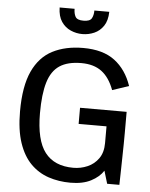

<svg xmlns="http://www.w3.org/2000/svg" viewBox="-62 -986 818 1048"><g transform="rotate(5 347.5 -462.0)"><path d="M363.3 11.7Q298.8 11.7 242.9 -7.1Q187 -25.9 145 -68.1Q103 -110.4 79.3 -180.4Q55.7 -250.5 55.7 -352.5Q55.7 -490.7 93.8 -572.8Q131.8 -654.8 202.4 -690.9Q272.9 -727.1 369.6 -727.1Q478.5 -727.1 542.7 -678.5Q606.9 -629.9 636.7 -542L546.4 -511.7Q521.5 -579.1 478.3 -611.6Q435.1 -644 366.7 -644Q292 -644 247.8 -614.7Q203.6 -585.4 184.3 -521Q165 -456.5 165 -352.1Q165 -204.1 216.6 -137.5Q268.1 -70.8 372.1 -70.8Q412.6 -70.8 449.5 -86.7Q486.3 -102.5 509.8 -135.7Q533.2 -168.9 533.2 -220.2V-312H380.4V-400.4H635.7V-283.7Q635.7 -261.2 635.3 -226.1Q634.8 -190.9 634 -151.9Q633.3 -112.8 632.6 -78.1Q631.8 -43.5 631.3 -21.7Q630.9 0 630.9 0H564L543 -69.8Q520.5 -34.7 475.6 -11.5Q430.7 11.7 363.3 11.7ZM357.4 -802.2Q324.2 -802.2 293.5 -815.7Q262.7 -829.1 242.7 -858.4Q222.7 -887.7 221.7 -936H303.7Q303.7 -910.2 313.2 -892.8Q322.8 -875.5 357.4 -875.5Q392.6 -875.5 402.3 -892.8Q412.1 -910.2 412.1 -936H493.7Q492.7 -887.7 472.9 -858.4Q453.1 -829.1 422.4 -815.7Q391.6 -802.2 357.4 -802.2Z"/></g></svg>

Font: Pontano Sans SemiBold
Style: Regular
Weight: 600
Designer: Vernon Adams
Foundry: Vernon Adams
Version: Version 2.001